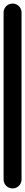

<svg xmlns="http://www.w3.org/2000/svg" viewBox="-20 -1050 140 1070"><path d="M0 -50.3H100V-980.3H0ZM50.3 -100Q36.3 -100 24.8 -93.3Q13.3 -86.7 6.7 -75.2Q0 -63.7 0 -50.3Q0 -36.3 6.7 -24.8Q13.3 -13.3 24.8 -6.7Q36.3 0 50.3 0Q63.7 0 75.2 -6.7Q86.7 -13.3 93.3 -24.8Q100 -36.3 100 -50.3Q100 -63.7 93.3 -75.2Q86.7 -86.7 75.2 -93.3Q63.7 -100 50.3 -100ZM50.3 -1030Q36.3 -1030 24.8 -1023.3Q13.3 -1016.7 6.7 -1005.2Q0 -993.7 0 -980.3Q0 -966.3 6.7 -954.8Q13.3 -943.3 24.8 -936.7Q36.3 -930 50.3 -930Q63.7 -930 75.2 -936.7Q86.7 -943.3 93.3 -954.8Q100 -966.3 100 -980.3Q100 -993.7 93.3 -1005.2Q86.7 -1016.7 75.2 -1023.3Q63.7 -1030 50.3 -1030Z"/></svg>

Font: Wavefont Thin
Style: Regular
Weight: 100
Monospace: yes
Version: Version 3.005;gftools[0.9.33]